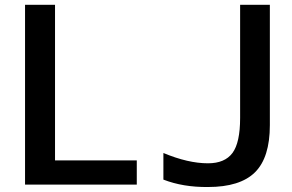

<svg xmlns="http://www.w3.org/2000/svg" viewBox="-20 -751 1191 782"><path d="M204.1 -731.4V-97.7H537.1V1H82V-731.4ZM645.5 -19.5V-127.9Q746.1 -85.9 827.1 -85.9Q895.5 -85.9 926.8 -127.9Q958 -169.9 958 -270.5V-731.4H1079.1V-241.2Q1079.1 -109.4 1018.6 -49.3Q958 10.7 827.1 10.7Q725.6 11.7 645.5 -19.5Z"/></svg>

Font: Gen Shin Gothic Medium
Style: Regular
Weight: 500
Designer: [Source Han Sans]
Ryoko NISHIZUKA  (kana & ideographs); Paul D. Hunt (Latin, Greek & Cyrillic); Wenlong ZHANG  (bopomofo
Version: Version 1.002.20150607